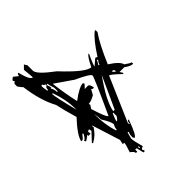

<svg xmlns="http://www.w3.org/2000/svg" viewBox="-201 -809 917 917"><g transform="rotate(-45 258.0 -350.5)"><path d="M116.2 -533.2Q116.2 -551.8 126 -551.8V-561.5Q116.2 -561.5 116.2 -570.3H107.4V-556.6L111.3 -533.2ZM232.4 -28.3V-37.1H227.5V-28.3ZM241.2 -195.3Q249 -195.3 259.8 -213.9V-236.3H255.9Q241.2 -203.1 241.2 -195.3ZM213.9 -167Q213.9 -179.7 222.7 -195.3Q222.7 -210.9 195.3 -254.9Q195.3 -271.5 190.4 -296.9Q190.4 -223.6 209 -167ZM408.2 -366.2V-371.1Q408.2 -380.9 394.5 -380.9Q394.5 -374 408.2 -366.2ZM274.4 -241.2 348.6 -403.3Q273.4 -297.9 264.6 -241.2ZM376 -445.3Q376 -453.1 385.7 -463.9V-468.8H380.9Q380.9 -461.9 371.1 -450.2V-445.3ZM144.5 -496.1V-519.5Q134.8 -549.8 134.8 -556.6H129.9V-547.9Q134.8 -539.1 134.8 -529.3H129.9Q139.6 -514.6 139.6 -496.1ZM145.5 -370.1V-375Q145.5 -437.5 121.1 -505.9H116.2Q116.2 -485.4 145.5 -370.1ZM237.3 0H227.5Q218.8 -33.2 218.8 -37.1H209V-23.4H200.2Q200.2 -34.2 181.6 -46.9Q195.3 -85.9 195.3 -97.7H185.5L190.4 -121.1L145.5 -263.7L142.6 -261.7L144.5 -253.9Q123 -219.7 89.8 -202.1Q85.9 -202.1 85 -206.1Q85.9 -208 125 -249Q122.1 -256.8 122.1 -261.7Q111.3 -260.7 110.4 -254.9Q112.3 -248 112.3 -242.2L97.7 -241.2V-249L72.3 -231.4Q66.4 -234.4 66.4 -240.2Q75.2 -241.2 87.9 -264.6Q87.9 -268.6 84 -269.5Q69.3 -250 62.5 -247.1L54.7 -248Q61.5 -282.2 121.1 -345.7Q100.6 -416 92.8 -455.1Q55.7 -522.5 42 -627Q39.1 -627 23.4 -649.4V-664.1Q24.4 -672.9 33.2 -672.9L28.3 -682.6Q28.3 -688.5 42 -696.3L65.4 -677.7Q65.4 -691.4 74.2 -691.4Q89.8 -627 107.4 -627Q107.4 -635.7 102.5 -682.6L121.1 -701.2Q121.1 -698.2 129.9 -686.5V-649.4Q129.9 -625 209 -566.4Q304.7 -463.9 338.9 -463.9Q363.3 -514.6 376 -519.5V-514.6Q352.5 -465.8 352.5 -455.1Q382.8 -482.4 385.7 -482.4L394.5 -477.5Q441.4 -550.8 473.6 -575.2H478.5V-561.5Q445.3 -514.6 404.3 -418Q455.1 -385.7 460 -362.3Q486.3 -343.8 492.2 -343.8V-334Q475.6 -334 450.2 -352.5H418L426.8 -338.9V-334H422.9Q378.9 -376 371.1 -376L274.4 -153.3V-143.6H278.3Q278.3 -162.1 288.1 -162.1V-158.2Q259.8 -79.1 246.1 -79.1L241.2 -87.9Q241.2 -107.4 246.1 -116.2V-121.1H241.2L232.4 -87.9Q232.4 -73.2 246.1 -23.4Q232.4 -18.6 232.4 -13.7Q237.3 -4.9 237.3 0ZM232.4 -241.2Q315.4 -420.9 315.4 -431.6Q315.4 -443.4 241.2 -477.5L153.3 -538.1V-533.2Q162.1 -461.9 176.8 -397.5Q231.4 -438.5 256.8 -438.5Q256.8 -434.6 260.7 -433.6Q260.7 -429.7 243.2 -412.1L262.7 -413.1Q276.4 -413.1 279.3 -385.7H271.5L264.6 -390.6L250 -364.3Q222.7 -348.6 206.1 -348.6L209 -340.8L197.3 -323.2Q222.7 -241.2 232.4 -241.2Z"/></g></svg>

Font: Blackcraft
Style: Regular
Weight: 400
Designer: GGBotNet
Foundry: GGBotNet
Version: 1.00